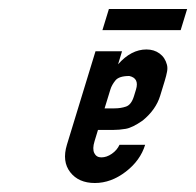

<svg xmlns="http://www.w3.org/2000/svg" viewBox="-20 -700 436 427"><path d="M351.3 -556C348.5 -566.7 343.1 -575 334.9 -581C326.7 -587 317 -590 305.7 -590C283 -590 262 -579 242.6 -557L251.4 -586H192.4L128.8 -378C121.3 -353.3 123.8 -333 136.2 -317C148.6 -301 166.9 -293 190.9 -293C214.9 -293 237.7 -301.3 259.5 -318C281.3 -334.7 295.7 -354.7 302.8 -378H245.8C242.1 -370 236.4 -363.3 228.7 -358C221.1 -352.7 213.3 -350 205.3 -350C198 -350 192.8 -353.2 189.7 -359.5C186.6 -365.8 186.8 -374.7 190.3 -386L197.9 -411H230.9C240.3 -411 249.9 -411.8 259.7 -413.5C269.5 -415.2 282.1 -421.3 297.4 -432C316.9 -448 329.9 -466.3 336.2 -487L346.3 -520C348.7 -528 350.5 -534.8 351.5 -540.5C352.6 -546.2 352.5 -551.3 351.3 -556ZM396.2 -680H222.2L207.8 -633H381.8ZM277.9 -486C274 -473.3 268.1 -465.7 260.3 -463C252.5 -460.3 243.9 -459 234.6 -459H212.6L225.5 -501C227.5 -507.7 231.2 -514.3 236.6 -521C241.9 -527.7 252.3 -531 267.6 -531C282.6 -527.7 287.5 -517.7 282.5 -501Z"/></svg>

Font: Din Kursivschrift
Style: Condensed Italic Polish
Weight: 400
Version: Version 1.07